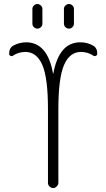

<svg xmlns="http://www.w3.org/2000/svg" viewBox="-20 -955 540 975"><path d="M304.7 -910.2Q304.7 -919.9 312.5 -927.2Q320.3 -934.6 330.1 -934.6Q339.8 -934.6 347.7 -927.2Q355.5 -919.9 355.5 -910.2V-835Q355.5 -824.2 347.7 -816.9Q339.8 -809.6 330.1 -809.6Q320.3 -809.6 312.5 -816.9Q304.7 -824.2 304.7 -835ZM144.5 -910.2Q144.5 -919.9 152.3 -927.2Q160.2 -934.6 169.9 -934.6Q179.7 -934.6 187.5 -927.2Q195.3 -919.9 195.3 -910.2V-835Q195.3 -824.2 187.5 -816.9Q179.7 -809.6 169.9 -809.6Q160.2 -809.6 152.3 -816.9Q144.5 -824.2 144.5 -835ZM46.9 -672.9Q40 -668 33.2 -671.4Q26.4 -674.8 26.4 -681.6Q26.4 -711.9 47.9 -723.6Q76.2 -739.3 112.3 -740.2Q220.7 -740.2 249 -583Q249 -581.1 250 -581.1Q251 -581.1 251 -583Q280.3 -740.2 387.7 -740.2Q423.8 -740.2 452.1 -723.6Q474.6 -711.9 473.6 -681.6Q473.6 -674.8 466.8 -671.4Q460 -668 453.1 -672.9Q427.7 -690.4 391.6 -691.4Q334 -691.4 305.2 -625Q276.4 -558.6 276.4 -400.4V-26.4Q276.4 -16.6 268.1 -8.3Q259.8 0 250 0Q240.2 0 231.9 -7.8Q223.6 -15.6 223.6 -26.4V-400.4Q223.6 -559.6 194.8 -625.5Q166 -691.4 108.4 -691.4Q72.3 -690.4 46.9 -672.9Z"/></svg>

Font: Rounded-X Mgen+ 1m light
Style: Regular
Weight: 200
Designer: [Source Han Sans]
Ryoko NISHIZUKA  (kana & ideographs); Paul D. Hunt (Latin, Greek & Cyrillic); Wenlong ZHANG  (bopomofo
Version: Version 1.059.20150602